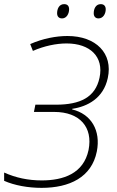

<svg xmlns="http://www.w3.org/2000/svg" viewBox="-32 -898 565 928"><path d="M444 -809C467 -809 479 -832 479 -853C479 -868 471 -878 455 -878C430 -878 421 -854 421 -834C421 -819 429 -809 444 -809ZM268 -809C290 -809 302 -832 302 -853C302 -868 295 -878 278 -878C253 -878 244 -854 244 -834C244 -819 252 -809 268 -809ZM169 10C304 10 411 -41 436 -166C456 -267 409 -347 317 -369V-372C391 -383 468 -423 489 -521C515 -640 432 -724 294 -724C240 -724 175 -712 114 -685L127 -652C182 -676 240 -688 290 -688C403 -688 471 -624 449 -522C429 -428 356 -392 238 -392H139L132 -357H230C354 -357 418 -283 396 -173C372 -59 274 -26 170 -26C103 -26 44 -39 -12 -64V-24C38 -2 103 10 169 10Z"/></svg>

Font: Noto Sans ExtraLight
Style: Italic
Weight: 200
Italic angle: -12°
Designer: Monotype Design Team
Foundry: Monotype Imaging Inc.
Version: Version 2.013